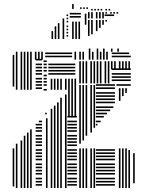

<svg xmlns="http://www.w3.org/2000/svg" viewBox="-20 -949 733 969"><path d="M52 -8H44V-200H52ZM52 -512H44V-648H52ZM68 0H60V-224H68ZM68 -496H60V-648H68ZM92 0H84V-240H92ZM92 -496H84V-648H92ZM108 0H100V-264H108ZM108 -496H100V-648H108ZM124 0H116V-280H124ZM124 -496H116V-648H124ZM140 0H132V-296H140ZM140 -496H132V-648H140ZM192 -12H160V-20H192ZM192 -28H160V-36H192ZM192 -44H160V-52H192ZM192 -68H160V-76H192ZM192 -84H160V-92H192ZM192 -100H160V-108H192ZM192 -116H160V-124H192ZM192 -140H160V-148H192ZM192 -156H160V-164H192ZM192 -172H160V-180H192ZM192 -188H160V-196H192ZM192 -212H160V-220H192ZM192 -228H160V-236H192ZM192 -244H160V-252H192ZM192 -260H160V-268H192ZM192 -284H160V-292H192ZM192 -300H160V-308H192ZM192 -316H160V-324H192ZM192 -332H176V-340H192ZM192 -500H160V-508H192ZM192 -516H160V-524H192ZM192 -532H160V-540H192ZM192 -548H160V-556H192ZM192 -572H160V-580H192ZM192 -588H160V-596H192ZM192 -604H160V-612H192ZM192 -620H160V-628H192ZM192 -644H160V-652H192ZM220 0H212V-352H220ZM216 -372H208V-380H216ZM216 -492H200V-500H216ZM216 -516H200V-524H216ZM216 -532H200V-540H216ZM216 -548H200V-556H216ZM216 -564H200V-572H216ZM216 -588H200V-596H216ZM216 -604H200V-612H216ZM216 -620H200V-628H216ZM216 -636H200V-644H216ZM244 0H236V-360H244ZM260 0H252V-360H260ZM276 0H268V-360H276ZM292 0H284V-360H292ZM316 0H308V-360H316ZM368 -12H320V-20H368ZM368 -28H320V-36H368ZM368 -44H320V-52H368ZM368 -68H320V-76H368ZM368 -84H320V-92H368ZM368 -100H320V-108H368ZM368 -116H320V-124H368ZM368 -140H320V-148H368ZM368 -156H320V-164H368ZM368 -172H320V-180H368ZM368 -188H320V-196H368ZM368 -212H320V-220H368ZM368 -228H320V-236H368ZM368 -244H320V-252H368ZM368 -260H320V-268H368ZM368 -284H320V-292H368ZM368 -300H320V-308H368ZM368 -316H320V-324H368ZM368 -332H320V-340H368ZM368 -356H320V-364H368ZM244 -360H236V-400H244ZM244 -496H236V-552H244ZM260 -360H252V-416H260ZM260 -496H252V-552H260ZM276 -360H268V-432H276ZM276 -496H268V-552H276ZM292 -360H284V-456H292ZM292 -496H284V-552H292ZM316 -360H308V-472H316ZM316 -496H308V-552H316ZM332 -360H324V-552H332ZM348 -360H340V-552H348ZM364 -360H356V-552H364ZM360 -572H224V-580H360ZM360 -588H224V-596H360ZM360 -604H224V-612H360ZM360 -620H224V-628H360ZM388 0H380V-200H388ZM388 -224H380V-520H388ZM404 0H396V-200H404ZM404 -240H396V-520H404ZM420 0H412V-200H420ZM420 -264H412V-520H420ZM444 0H436V-200H444ZM444 -280H436V-520H444ZM460 0H452V-200H460ZM460 -304H452V-520H460ZM560 -12H464V-20H560ZM560 -28H464V-36H560ZM560 -44H464V-52H560ZM560 -68H464V-76H560ZM560 -84H464V-92H560ZM560 -100H464V-108H560ZM560 -116H464V-124H560ZM560 -140H464V-148H560ZM560 -156H464V-164H560ZM560 -172H464V-180H560ZM560 -188H464V-196H560ZM472 -316H464V-324H472ZM488 -332H464V-340H488ZM504 -356H464V-364H504ZM520 -372H464V-380H520ZM536 -388H464V-396H536ZM552 -404H464V-412H552ZM560 -428H464V-436H560ZM560 -444H464V-452H560ZM560 -460H464V-468H560ZM560 -476H464V-484H560ZM560 -500H464V-508H560ZM560 -516H464V-524H560ZM588 0H580V-200H588ZM588 -440H580V-504H588ZM604 0H596V-200H604ZM604 -464H596V-504H604ZM620 0H612V-200H620ZM620 -480H612V-504H620ZM636 0H628V-192H636ZM660 -24H652V-176H660ZM640 -516H568V-524H640ZM388 -528H380V-600H388ZM404 -528H396V-600H404ZM420 -528H412V-600H420ZM444 -528H436V-600H444ZM460 -528H452V-600H460ZM476 -528H468V-600H476ZM492 -528H484V-600H492ZM516 -528H508V-600H516ZM532 -528H524V-600H532ZM640 -540H544V-548H640ZM640 -556H544V-564H640ZM640 -572H544V-580H640ZM640 -596H544V-604H640ZM388 -600H380V-640H388ZM404 -600H396V-640H404ZM420 -600H412V-640H420ZM444 -600H436V-640H444ZM460 -600H452V-640H460ZM476 -600H468V-640H476ZM492 -600H484V-640H492ZM516 -600H508V-640H516ZM532 -600H524V-640H532ZM548 -600H540V-640H548ZM564 -600H556V-640H564ZM588 -600H580V-640H588ZM604 -600H596V-640H604ZM620 -600H612V-640H620ZM636 -600H628V-640H636ZM52 -648H44V-672H52ZM68 -648H60V-688H68ZM92 -648H84V-688H92ZM108 -648H100V-688H108ZM124 -648H116V-688H124ZM140 -648H132V-688H140ZM164 -648H156V-688H164ZM180 -648H172V-688H180ZM196 -648H188V-688H196ZM344 -660H208V-668H344ZM344 -676H208V-684H344ZM364 -648H356V-688H364ZM388 -648H380V-688H388ZM404 -648H396V-688H404ZM436 -648H428V-688H436ZM452 -648H444V-688H452ZM476 -648H468V-688H476ZM492 -648H484V-688H492ZM508 -648H500V-688H508ZM524 -648H516V-688H524ZM640 -660H544V-668H640ZM632 -676H544V-684H632ZM436 -688H428V-704H436ZM476 -688H468V-704H476ZM508 -688H500V-704H508ZM548 -688H540V-704H548ZM580 -688H572V-704H580ZM248 -752H240V-792H248ZM264 -752H256V-816H264ZM280 -752H272V-832H280ZM304 -752H296V-856H304ZM324 -764H316V-772H324ZM324 -780H316V-788H324ZM324 -796H316V-804H324ZM324 -812H316V-820H324ZM324 -836H316V-844H324ZM324 -852H316V-860H324ZM324 -868H316V-876H324ZM352 -752H344V-840H352ZM368 -752H360V-840H368ZM384 -752H376V-840H384ZM388 -860H332V-868H388ZM388 -876H332V-884H388ZM416 -824H408V-880H416ZM432 -768H424V-848H432ZM448 -776H440V-848H448ZM472 -792H464V-848H472ZM488 -808H480V-848H488ZM504 -824H496V-848H504ZM520 -840H512V-848H520ZM432 -856H424V-880H432ZM448 -856H440V-880H448ZM472 -856H464V-880H472ZM488 -856H480V-880H488ZM504 -856H496V-880H504ZM556 -868H508V-876H556ZM432 -880H424V-888H432ZM448 -880H440V-888H448ZM472 -880H464V-888H472ZM488 -880H480V-888H488ZM504 -880H496V-888H504ZM520 -880H512V-888H520ZM544 -880H536V-888H544ZM560 -880H552V-888H560ZM576 -880H568V-888H576ZM448 -896H440V-904H448ZM464 -896H456V-904H464ZM480 -896H472V-904H480ZM496 -896H488V-904H496ZM520 -896H512V-904H520ZM536 -896H528V-904H536ZM352 -904H344V-929H352ZM392 -904H384V-912H392ZM408 -904H400V-912H408ZM424 -904H416V-912H424Z"/></svg>

Font: Rubik Lines
Style: Regular
Weight: 400
Designer: Hubert and Fischer, NaN
Foundry: Hubert and Fischer, NaN
Version: Version 2.201